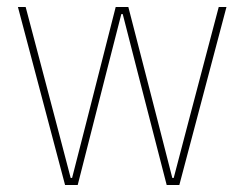

<svg xmlns="http://www.w3.org/2000/svg" viewBox="-20 -526 694 546"><path d="M31 -506H53L138 -184L181 -20H185L227 -184L309 -506H345L428 -184L470 -20H474L517 -184L602 -506H624L490 0H454L371 -322L329 -486H325L283 -322L201 0H165Z"/></svg>

Font: IBM Plex Sans Cond Thin
Style: Regular
Weight: 100
Width: 3
Designer: Mike Abbink, Paul van der Laan, Pieter van Rosmalen
Foundry: Bold Monday
Version: Version 1.3